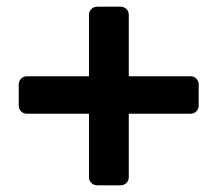

<svg xmlns="http://www.w3.org/2000/svg" viewBox="-20 -587 651 574"><path d="M271 -33Q260 -33 253 -40Q246 -47 246 -58V-247H61Q50 -247 43 -254Q36 -261 36 -271V-334Q36 -345 43 -352Q50 -359 61 -359H246V-542Q246 -553 253 -560Q260 -567 271 -567H340Q351 -567 358 -560Q365 -553 365 -542V-359H550Q560 -359 567 -352Q574 -345 574 -334V-271Q574 -261 567 -254Q560 -247 550 -247H365V-58Q365 -47 358 -40Q351 -33 340 -33Z"/></svg>

Font: Rubik SemiBold
Style: Regular
Weight: 600
Designer: Hubert and Fischer
Foundry: Hubert and Fischer
Version: Version 2.300;gftools[0.9.30]